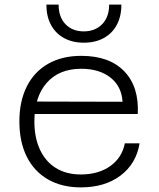

<svg xmlns="http://www.w3.org/2000/svg" viewBox="-20 -800 690 832"><path d="M330 12Q248 12 188 -22.5Q128 -57 96 -121Q64 -185 64 -274Q64 -361 96 -425Q128 -489 188.5 -523.5Q249 -558 332 -558Q454 -558 518.5 -491Q583 -424 577 -306H115L116 -360L511 -359Q507 -426 458.5 -464Q410 -502 332 -502Q236 -502 182.5 -441Q129 -380 129 -273Q129 -204 153 -152Q177 -100 222 -72Q267 -44 330 -44Q407 -44 458 -80.5Q509 -117 521 -179H585Q570 -90 502 -39Q434 12 330 12ZM343 -615Q294 -615 257.5 -635Q221 -655 201 -692Q181 -729 181 -780H234Q234 -726 264 -695Q294 -664 343 -664Q392 -664 422.5 -695Q453 -726 453 -780H506Q506 -729 486 -692Q466 -655 429.5 -635Q393 -615 343 -615Z"/></svg>

Font: Azeret Mono ExtraLight
Style: Regular
Weight: 250
Designer: Martin Vácha
Foundry: Displaay
Version: Version 1.002